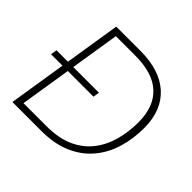

<svg xmlns="http://www.w3.org/2000/svg" viewBox="-171 -886 1068 1068"><g transform="rotate(45 362.5 -352.5)"><path d="M58 0 170 -705H360Q513 -705 596 -629.5Q679 -554 679 -416Q679 -331 656.5 -256Q634 -181 586 -123.5Q538 -66 463.5 -33Q389 0 284 0ZM106 -39H286Q382 -39 448.5 -69Q515 -99 556 -152Q597 -205 615.5 -273Q634 -341 634 -416Q634 -538 565 -602Q496 -666 359 -666H206ZM22 -340 28 -377H362L356 -340Z"/></g></svg>

Font: Nunito Sans ExtraLight
Style: Italic
Weight: 200
Italic angle: -9°
Designer: Vernon Adams
Foundry: Vernon Adams
Version: Version 3.006; ttfautohint (v1.8.3)